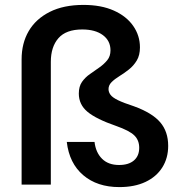

<svg xmlns="http://www.w3.org/2000/svg" viewBox="-20 -752 738 782"><path d="M466 10Q376 10 319 -38.5Q262 -87 252 -174H365Q370 -131 395.5 -105.5Q421 -80 465 -80Q504 -80 525.5 -98.5Q547 -117 547 -150Q547 -181 527 -200.5Q507 -220 453 -239Q372 -267 336.5 -296.5Q301 -326 301 -371Q301 -400 314 -418.5Q327 -437 346.5 -450.5Q366 -464 385 -477.5Q404 -491 417 -507Q430 -523 430 -547Q430 -586 399 -609Q368 -632 315 -632Q249 -632 218 -596.5Q187 -561 187 -500V0H68V-510Q68 -576 97 -625.5Q126 -675 182.5 -703.5Q239 -732 320 -732Q392 -732 443.5 -709Q495 -686 522.5 -646.5Q550 -607 550 -559Q550 -527 537 -505.5Q524 -484 505 -469Q486 -454 466.5 -442Q447 -430 434.5 -417.5Q422 -405 422 -389Q422 -377 430 -366Q438 -355 460.5 -344Q483 -333 526 -319Q600 -292 632.5 -254Q665 -216 665 -158Q665 -108 641 -70Q617 -32 572.5 -11Q528 10 466 10Z"/></svg>

Font: DM Sans 20pt SemiBold
Style: Regular
Weight: 600
Version: Version 4.004;gftools[0.9.30]